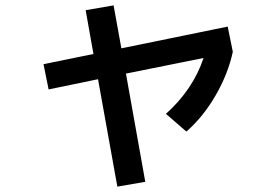

<svg xmlns="http://www.w3.org/2000/svg" viewBox="-20 -640 1040 715"><path d="M299 -602 403 -620 432 -460 828 -541 847 -447Q829 -364 782.5 -284Q736 -204 674 -150L598 -216Q699 -307 738 -424L449 -366L521 37L417 55L345 -345L161 -307L142 -401L328 -439Z"/></svg>

Font: Mplus 1p Medium
Style: Regular
Weight: 500
Version: Version 1.061